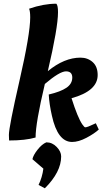

<svg xmlns="http://www.w3.org/2000/svg" viewBox="-20 -754 553 1036"><path d="M310 90Q310 174 222 262L188 244Q208 203 214 156L155 105Q159 84 182.5 54Q206 24 230 14Q262 14 286 39Q310 64 310 90ZM143 -660Q143 -693 137 -707Q215 -734 284 -734Q293 -725 293 -688Q293 -605 238 -370Q327 -443 414 -443Q453 -443 480 -419Q507 -395 507 -349Q507 -263 366 -224Q399 -120 424 -83Q435 -67 440 -67Q451 -67 486 -84L497 -89L513 -55Q489 -33 446.5 -10.5Q404 12 369 12Q291 12 260 -130Q246 -191 243 -244Q307 -259 338.5 -280.5Q370 -302 370 -335.5Q370 -369 336 -369Q302 -369 222 -301Q172 -90 172 -12Q117 4 29 4Q28 -13 28 -26Q28 -69 85.5 -320Q143 -571 143 -660Z"/></svg>

Font: Oleo Script Swash Caps
Style: Regular
Weight: 400
Designer: Soytutype
Foundry: Soytutype
Version: Version 1.002